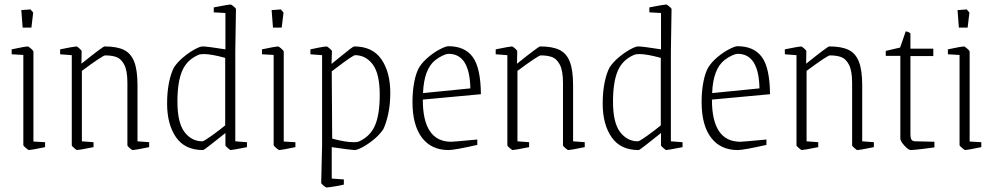

<svg xmlns="http://www.w3.org/2000/svg" viewBox="-20 -659 4430 856"><path d="M84 -12V-414L32 -417V-439Q94 -452 103 -452Q107 -452 118 -442.5Q129 -433 129 -429V-28L181 -25V-3Q118 10 109 10Q106 10 95 0.5Q84 -9 84 -12ZM75 -614 116 -617 128 -603 120 -536H81Z M300 -11V-413L248 -417V-439Q312 -452 321 -452Q324 -452 334 -443Q344 -434 344 -431L343 -375Q439 -452 446 -452Q501 -452 532.5 -436.5Q564 -421 578.5 -383.5Q593 -346 593 -279V-29L645 -25V-3Q581 10 572 10Q568 10 558 1Q548 -8 548 -11V-289Q548 -344 534 -370.5Q520 -397 499.5 -404.5Q479 -412 449 -412Q438 -412 345 -343V-29L397 -25V-3Q332 10 323 10Q321 10 310.5 1Q300 -8 300 -11Z M725 -197Q725 -249 733.5 -291Q742 -333 756 -359Q772 -383 798 -404.5Q824 -426 848 -439Q872 -452 883 -452Q903 -452 985 -439V-601L933 -604V-626Q1000 -639 1008 -639Q1011 -639 1021.5 -630.5Q1032 -622 1032 -618L1029 -429V-29L1081 -25V-3Q1016 10 1008 10Q1006 10 995.5 1Q985 -8 985 -11V-66L956 -43Q947 -36 918 -13Q889 10 885 10Q804 10 764.5 -47.5Q725 -105 725 -197ZM984 -100V-401Q922 -418 889 -418Q872 -418 864 -414Q813 -392 792 -342.5Q771 -293 771 -206Q771 -112 802.5 -70.5Q834 -29 882 -29Q889 -29 924.5 -54.5Q960 -80 984 -100Z M1200 -12V-414L1148 -417V-439Q1210 -452 1219 -452Q1223 -452 1234 -442.5Q1245 -433 1245 -429V-28L1297 -25V-3Q1234 10 1225 10Q1222 10 1211 0.5Q1200 -9 1200 -12ZM1191 -614 1232 -617 1244 -603 1236 -536H1197Z M1412 156 1416 -12V-413L1364 -417V-439Q1381 -443 1402.5 -447Q1424 -451 1436 -452Q1439 -452 1449.5 -443Q1460 -434 1460 -431L1458 -374L1495 -404Q1553 -452 1559 -452Q1641 -452 1680.5 -394.5Q1720 -337 1720 -245Q1720 -194 1711 -152Q1702 -110 1689 -83Q1673 -59 1647 -37.5Q1621 -16 1596.5 -3Q1572 10 1561 10Q1548 10 1459 -3V137L1513 141V164Q1502 167 1475.5 171.5Q1449 176 1436 177Q1433 177 1422.5 168.5Q1412 160 1412 156ZM1673 -236Q1673 -330 1642 -371.5Q1611 -413 1563 -413Q1554 -413 1479 -356L1459 -341L1461 -41Q1520 -25 1557 -25Q1571 -25 1580 -28Q1631 -51 1652 -100Q1673 -149 1673 -236Z M1819 -204Q1819 -253 1827 -294Q1835 -335 1849 -359Q1865 -384 1891 -405.5Q1917 -427 1942.5 -440Q1968 -453 1979 -453Q2052 -453 2087.5 -405Q2123 -357 2124 -239L1865 -215Q1865 -27 1992 -27Q2001 -27 2108 -37V-13Q2006 10 1980 10Q1903 10 1861 -45.5Q1819 -101 1819 -204ZM2077 -265Q2074 -419 1980 -419Q1970 -419 1954 -411.5Q1938 -404 1922 -392Q1870 -352 1866 -244Z M2242 -11V-413L2190 -417V-439Q2254 -452 2263 -452Q2266 -452 2276 -443Q2286 -434 2286 -431L2285 -375Q2381 -452 2388 -452Q2443 -452 2474.5 -436.5Q2506 -421 2520.5 -383.5Q2535 -346 2535 -279V-29L2587 -25V-3Q2523 10 2514 10Q2510 10 2500 1Q2490 -8 2490 -11V-289Q2490 -344 2476 -370.5Q2462 -397 2441.5 -404.5Q2421 -412 2391 -412Q2380 -412 2287 -343V-29L2339 -25V-3Q2274 10 2265 10Q2263 10 2252.5 1Q2242 -8 2242 -11Z M2667 -197Q2667 -249 2675.5 -291Q2684 -333 2698 -359Q2714 -383 2740 -404.5Q2766 -426 2790 -439Q2814 -452 2825 -452Q2845 -452 2927 -439V-601L2875 -604V-626Q2942 -639 2950 -639Q2953 -639 2963.5 -630.5Q2974 -622 2974 -618L2971 -429V-29L3023 -25V-3Q2958 10 2950 10Q2948 10 2937.5 1Q2927 -8 2927 -11V-66L2898 -43Q2889 -36 2860 -13Q2831 10 2827 10Q2746 10 2706.5 -47.5Q2667 -105 2667 -197ZM2926 -100V-401Q2864 -418 2831 -418Q2814 -418 2806 -414Q2755 -392 2734 -342.5Q2713 -293 2713 -206Q2713 -112 2744.5 -70.5Q2776 -29 2824 -29Q2831 -29 2866.5 -54.5Q2902 -80 2926 -100Z M3108 -204Q3108 -253 3116 -294Q3124 -335 3138 -359Q3154 -384 3180 -405.5Q3206 -427 3231.5 -440Q3257 -453 3268 -453Q3341 -453 3376.5 -405Q3412 -357 3413 -239L3154 -215Q3154 -27 3281 -27Q3290 -27 3397 -37V-13Q3295 10 3269 10Q3192 10 3150 -45.5Q3108 -101 3108 -204ZM3366 -265Q3363 -419 3269 -419Q3259 -419 3243 -411.5Q3227 -404 3211 -392Q3159 -352 3155 -244Z M3531 -11V-413L3479 -417V-439Q3543 -452 3552 -452Q3555 -452 3565 -443Q3575 -434 3575 -431L3574 -375Q3670 -452 3677 -452Q3732 -452 3763.5 -436.5Q3795 -421 3809.5 -383.5Q3824 -346 3824 -279V-29L3876 -25V-3Q3812 10 3803 10Q3799 10 3789 1Q3779 -8 3779 -11V-289Q3779 -344 3765 -370.5Q3751 -397 3730.5 -404.5Q3710 -412 3680 -412Q3669 -412 3576 -343V-29L3628 -25V-3Q3563 10 3554 10Q3552 10 3541.5 1Q3531 -8 3531 -11Z M3994 -41V-410H3929V-432L3993 -447L4018 -519Q4023 -519 4029.5 -516Q4036 -513 4039 -510V-442H4141V-409H4039V-63Q4039 -43 4044 -36Q4049 -29 4062 -29L4146 -27V-2Q4120 2 4089.5 5.5Q4059 9 4041 10Q4030 10 4012 -10Q3994 -30 3994 -41Z M4258 -12V-414L4206 -417V-439Q4268 -452 4277 -452Q4281 -452 4292 -442.5Q4303 -433 4303 -429V-28L4355 -25V-3Q4292 10 4283 10Q4280 10 4269 0.5Q4258 -9 4258 -12ZM4249 -614 4290 -617 4302 -603 4294 -536H4255Z"/></svg>

Font: Grenze ExtraLight
Style: Regular
Weight: 275
Designer: Renata Polastri
Foundry: Omnibus-Type
Version: Version 1.002; ttfautohint (v1.8)